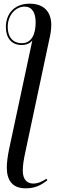

<svg xmlns="http://www.w3.org/2000/svg" viewBox="-20 -785 311 1045"><path d="M119 240C172 240 203 223 238 196L233 188C212 201 189 214 161 214C128 214 104 193 104 144C104 115 109 84 117 47L248 -569C255 -598 259 -624 259 -650C259 -712 227 -765 141 -765C60 -765 12 -712 12 -638C12 -579 42 -540 98 -540C117 -540 141 -545 156 -565L28 34C22 65 17 99 17 127C17 199 50 240 119 240ZM99 -550C48 -550 22 -586 22 -638C22 -702 64 -749 114 -749C155 -749 174 -715 174 -663C174 -597 151 -550 99 -550Z"/></svg>

Font: Noto Serif Display SemiCondensed
Style: Italic
Weight: 400
Width: 4
Italic angle: -12°
Designer: Monotype Design Team
Foundry: Monotype Imaging Inc.
Version: Version 2.009